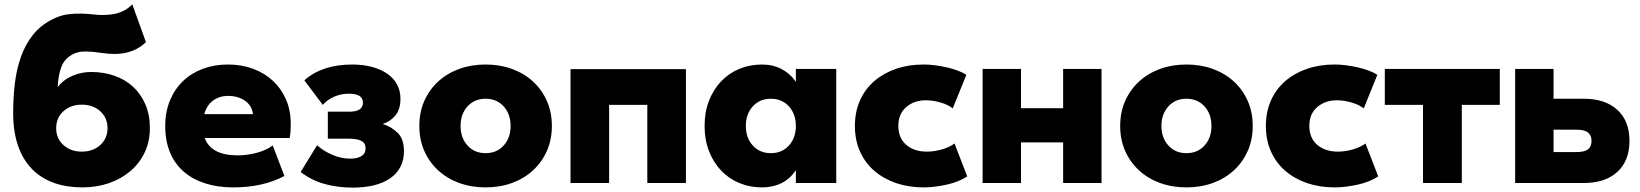

<svg xmlns="http://www.w3.org/2000/svg" viewBox="-20 -784 7476 875"><path d="M40 -269Q40 -341 48 -406Q56 -471 76 -526.5Q96 -582 130 -625Q164 -668 217 -695Q254 -714 287 -718.5Q320 -723 351.5 -722Q383 -721 413 -717.5Q443 -714 475 -717Q506 -719 533 -730Q560 -741 583 -764L645 -592Q619 -566 582.5 -552Q546 -538 501 -538Q478 -538 453.5 -541.5Q429 -545 405 -547.5Q381 -550 358.5 -549Q336 -548 316 -539Q275 -519 260 -480Q245 -441 243 -387Q269 -421 310 -438.5Q351 -456 395 -456Q452 -456 501 -439Q550 -422 586 -389Q622 -356 642.5 -308.5Q663 -261 663 -200Q663 -139 639.5 -89.5Q616 -40 574.5 -4.5Q533 31 477 50.5Q421 70 355 70Q284 70 226 49.5Q168 29 126.5 -13Q85 -55 62.5 -119Q40 -183 40 -269ZM236 -200Q236 -153 269 -123Q302 -93 353 -93Q404 -93 437 -123Q470 -153 470 -200Q470 -247 437 -277Q404 -307 353 -307Q302 -307 269 -277Q236 -247 236 -200Z M733 -210Q733 -274 754.5 -326Q776 -378 814 -414.5Q852 -451 904.5 -470.5Q957 -490 1019 -490Q1081 -490 1133.5 -470.5Q1186 -451 1224 -415.5Q1262 -380 1283.5 -330.5Q1305 -281 1305 -220Q1305 -202 1304 -186Q1303 -170 1300 -155H913Q942 -76 1063 -76Q1105 -76 1148 -87Q1191 -98 1223 -121L1276 18Q1178 70 1043 70Q972 70 914.5 51.5Q857 33 816.5 -2.5Q776 -38 754.5 -90Q733 -142 733 -210ZM1133 -264Q1128 -303 1096.5 -325Q1065 -347 1019 -347Q981 -347 952 -326.5Q923 -306 911 -264Z M1425 -122Q1454 -96 1494.5 -78.5Q1535 -61 1576 -61Q1608 -61 1627 -72.5Q1646 -84 1646 -108Q1646 -132 1626.5 -142Q1607 -152 1572 -152H1474V-275H1572Q1634 -275 1634 -316Q1634 -357 1571 -357Q1533 -357 1502 -343Q1471 -329 1451 -306L1367 -418Q1448 -490 1586 -490Q1635 -490 1675.5 -479Q1716 -468 1745 -448Q1774 -428 1789.5 -399Q1805 -370 1805 -334Q1805 -286 1782 -258Q1759 -230 1724 -219Q1765 -206 1793 -178Q1821 -150 1821 -95Q1821 -54 1804.5 -23Q1788 8 1757.5 29Q1727 50 1684 60.5Q1641 71 1588 71Q1519 71 1459.5 54.5Q1400 38 1350 0Z M1891 -210Q1891 -273 1914 -324.5Q1937 -376 1977.5 -413Q2018 -450 2073 -470Q2128 -490 2193 -490Q2258 -490 2313 -470Q2368 -450 2408.5 -413Q2449 -376 2472 -324.5Q2495 -273 2495 -210Q2495 -147 2472 -95.5Q2449 -44 2408.5 -7Q2368 30 2313 50Q2258 70 2193 70Q2128 70 2073 50Q2018 30 1977.5 -7Q1937 -44 1914 -95.5Q1891 -147 1891 -210ZM2079 -210Q2079 -156 2110.5 -121Q2142 -86 2193 -86Q2244 -86 2275.5 -121Q2307 -156 2307 -210Q2307 -264 2275.5 -299Q2244 -334 2193 -334Q2142 -334 2110.5 -299Q2079 -264 2079 -210Z M2580 50V-469H3106V50H2930V-306H2756V50Z M3191 -210Q3191 -273 3211 -324.5Q3231 -376 3266 -413Q3301 -450 3349 -470Q3397 -490 3453 -490Q3503 -490 3542.5 -469Q3582 -448 3607 -411V-470H3791V50H3607V-9Q3582 30 3542.5 50Q3503 70 3453 70Q3397 70 3349 50Q3301 30 3266 -7Q3231 -44 3211 -95.5Q3191 -147 3191 -210ZM3379 -210Q3379 -156 3410.5 -121Q3442 -86 3493 -86Q3544 -86 3575.5 -121Q3607 -156 3607 -210Q3607 -264 3575.5 -299Q3544 -334 3493 -334Q3442 -334 3410.5 -299Q3379 -264 3379 -210Z M4388 20Q4370 32 4346.5 41.5Q4323 51 4296.5 57Q4270 63 4242.5 66.5Q4215 70 4189 70Q4121 70 4064 50.5Q4007 31 3965 -5Q3923 -41 3899.5 -93Q3876 -145 3876 -210Q3876 -275 3899.5 -327Q3923 -379 3965 -415Q4007 -451 4064 -470.5Q4121 -490 4189 -490Q4214 -490 4241.5 -486.5Q4269 -483 4295 -477Q4321 -471 4344 -462.5Q4367 -454 4384 -443L4322 -290Q4301 -307 4266 -317Q4231 -327 4200 -327Q4146 -327 4110 -296Q4074 -265 4074 -210Q4074 -155 4110 -124Q4146 -93 4204 -93Q4238 -93 4272.5 -103Q4307 -113 4330 -130Z M4458 50V-470H4633V-291H4825V-470H5000V50H4825V-135H4633V50Z M5085 -210Q5085 -273 5108 -324.5Q5131 -376 5171.5 -413Q5212 -450 5267 -470Q5322 -490 5387 -490Q5452 -490 5507 -470Q5562 -450 5602.5 -413Q5643 -376 5666 -324.5Q5689 -273 5689 -210Q5689 -147 5666 -95.5Q5643 -44 5602.5 -7Q5562 30 5507 50Q5452 70 5387 70Q5322 70 5267 50Q5212 30 5171.5 -7Q5131 -44 5108 -95.5Q5085 -147 5085 -210ZM5273 -210Q5273 -156 5304.5 -121Q5336 -86 5387 -86Q5438 -86 5469.5 -121Q5501 -156 5501 -210Q5501 -264 5469.5 -299Q5438 -334 5387 -334Q5336 -334 5304.5 -299Q5273 -264 5273 -210Z M6261 20Q6243 32 6219.5 41.5Q6196 51 6169.5 57Q6143 63 6115.5 66.5Q6088 70 6062 70Q5994 70 5937 50.5Q5880 31 5838 -5Q5796 -41 5772.5 -93Q5749 -145 5749 -210Q5749 -275 5772.5 -327Q5796 -379 5838 -415Q5880 -451 5937 -470.5Q5994 -490 6062 -490Q6087 -490 6114.5 -486.5Q6142 -483 6168 -477Q6194 -471 6217 -462.5Q6240 -454 6257 -443L6195 -290Q6174 -307 6139 -317Q6104 -327 6073 -327Q6019 -327 5983 -296Q5947 -265 5947 -210Q5947 -155 5983 -124Q6019 -93 6077 -93Q6111 -93 6145.5 -103Q6180 -113 6203 -130Z M6465 50V-306H6291V-470H6815V-306H6642V50Z M7060 -334H7199Q7295 -334 7350.5 -283.5Q7406 -233 7406 -142Q7406 -51 7350.5 -0.5Q7295 50 7199 50H6885V-470H7060ZM7164 -91Q7201 -91 7217 -103.5Q7233 -116 7233 -142Q7233 -167 7217 -180Q7201 -193 7164 -193H7060V-91Z"/></svg>

Font: OA Gothic ExtraBold
Style: Regular
Weight: 800
Designer: Choi Chi-young, Lee Jaesang, Lee Juhyun, Han Dohee
Foundry: DDUNGSANG CORP.
Version: Version 1.000;Build 20210203